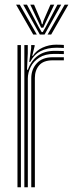

<svg xmlns="http://www.w3.org/2000/svg" viewBox="-20 -790 309 810"><path d="M82.7 0V-600H97.2L97.2 -565L93.9 -495.8H97.7Q111.3 -534.4 139.7 -554.9Q168.2 -575.5 210.5 -575.5Q221 -575.5 231.9 -575.2Q242.8 -575 249.4 -574.6V-561.8Q242.3 -562.1 230.7 -562.3Q219.1 -562.6 208.1 -562.6Q170.5 -562.6 145.9 -547Q121.3 -531.4 109.4 -507.5Q97.4 -483.7 97.4 -459V0ZM53.7 0V-600H68.2V0ZM111.9 0V-460.1Q111.9 -497.3 135.1 -522.9Q158.3 -548.5 202.5 -548.5Q214.3 -548.5 226.3 -548.5Q238.3 -548.5 249.4 -548.5V-535.5Q238.4 -535.6 226.2 -535.6Q214 -535.5 202.5 -535.5Q163.3 -535.5 145.2 -514.4Q127.1 -493.3 127.1 -461.2V0ZM103.4 -528.8 111.5 -587.4V-600H126.1L126.2 -595.6L115.9 -554.2H118.6Q132.8 -577.1 159.9 -589.3Q187 -601.5 216.2 -601.5Q223.3 -601.5 231.5 -601.3Q239.7 -601.1 249.4 -600.4V-587.5Q241 -588.2 233.1 -588.4Q225.1 -588.6 217.1 -588.6Q180.2 -588.6 152.1 -574.6Q124 -560.6 107.5 -528.8ZM47.9 -770.2H63.4L135.3 -644.4H120.2ZM78 -770.2H93.9L143.3 -676L155.9 -654.7H160.3L172.8 -676L222.2 -770.2H238.1L168.1 -644.4H148ZM107.8 -770.2H123.7L152.8 -702.4L156.7 -687.8H159.5L163.4 -702.4L192.8 -770.2H208.7L171.7 -693.1L162.5 -673.2H153.6L144.3 -693.1ZM252.8 -770.2H268.3L195.9 -644.4H180.8Z"/></svg>

Font: Big Shoulders Inline Display SC Thin
Style: Regular
Weight: 100
Designer: Patric King
Foundry: XO Type Co
Version: Version 2.002